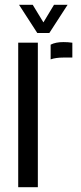

<svg xmlns="http://www.w3.org/2000/svg" viewBox="-20 -777 336 797"><path d="M55.6 0V-600H137.1V0ZM190.2 -530.5V-591.6Q210.8 -602.3 243.2 -602.3Q252.4 -602.3 261.7 -601.7Q271.1 -601.1 280.3 -599.7V-538.1H243.9Q211.3 -538.1 190.2 -530.5ZM134.8 -640 59 -757.1H115.8L160.2 -684.1L204.2 -757.1H260.6L184.8 -640Z"/></svg>

Font: Big Shoulders Stencil Text Thin
Style: Regular
Weight: 100
Designer: Patric King
Foundry: XO Type Co
Version: Version 2.001